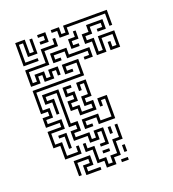

<svg xmlns="http://www.w3.org/2000/svg" viewBox="-116 -586 715 792"><g transform="rotate(-20 242.0 -190.0)"><path d="M39 -394V-496H81V-436H99V-490H111V-424H69V-484H51V-406H105V-394ZM171 -454H135V-466H159V-484H135V-496H171ZM441 -430H429V-484H261V-454H219V-484H195V-496H231V-466H249V-496H441ZM381 -334H339V-394H309V-436H339V-466H411V-424H375V-436H399V-454H351V-424H321V-406H351V-346H369V-406H441V-334H399V-370H411V-346H429V-394H381ZM285 -394H249V-436H279V-460H291V-424H261V-406H285ZM81 -304H39V-376H129V-436H189V-460H201V-424H141V-364H51V-316H69V-346H111V-316H129V-346H171V-310H159V-334H141V-304H99V-334H81ZM321 -334H285V-346H309V-364H219V-394H171V-376H195V-364H159V-406H231V-376H321ZM69 26V-34H39V-106H99V-124H39V-166H69V-184H39V-286H249V-334H201V-316H225V-304H189V-346H261V-274H51V-196H81V-154H51V-136H111V-94H51V-46H81V14H129V-10H141V26ZM261 26H225V14H249V-34H231V-4H189V-34H129V-76H159V-94H129V-244H81V-226H111V-160H99V-214H69V-256H141V-106H171V-64H141V-46H201V-16H219V-46H261ZM189 -124V-154H159V-196H189V-214H159V-256H195V-244H171V-226H201V-184H171V-166H201V-136H249V-154H219V-196H249V-244H231V-220H219V-256H261V-184H231V-166H261V-124ZM225 -64H189V-106H261V-76H309V-154H291V-130H279V-166H321V-64H249V-94H201V-76H225ZM111 -10H99V-64H75V-76H111ZM261 116H219V86H189V26H159V-10H171V14H201V74H231V104H249V74H279V14H309V-40H321V26H291V86H261ZM291 -10H279V-40H291ZM129 116V74H159V56H111V110H99V44H171V86H141V104H195V116ZM255 56H225V44H255ZM321 80H309V50H321ZM315 116H285V104H315Z"/></g></svg>

Font: Rubik Maze
Style: Regular
Weight: 400
Designer: Hubert and Fischer, NaN
Foundry: Hubert and Fischer, NaN
Version: Version 2.200